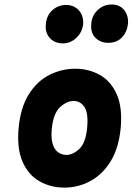

<svg xmlns="http://www.w3.org/2000/svg" viewBox="-20 -815 588 852"><path d="M266 17.5Q204 17.5 154.8 -10.8Q105.5 -39 80 -97.5Q54.5 -156 62.5 -245.5Q71 -338 107.8 -396.5Q144.5 -455 199 -482.5Q253.5 -510 314 -510Q374 -510 423 -482.5Q472 -455 498 -396.8Q524 -338.5 515.5 -245.5Q506.5 -155.5 469.8 -97.2Q433 -39 379.5 -10.8Q326 17.5 266 17.5ZM274 -127.5Q303.5 -127.5 331.8 -154Q360 -180.5 366.5 -245.5Q373 -313 354.8 -340Q336.5 -367 307 -367Q276.5 -367 246.8 -339.8Q217 -312.5 210 -245.5Q205.5 -202 213.8 -176Q222 -150 238.5 -138.8Q255 -127.5 274 -127.5ZM259.5 -622.5Q223 -622.5 201.2 -646.2Q179.5 -670 183.5 -707Q186 -745.5 211.8 -769.2Q237.5 -793 274 -793Q308 -793 329.8 -769.2Q351.5 -745.5 349 -707Q344 -670 318 -646.2Q292 -622.5 259.5 -622.5ZM461 -625Q425 -625 403 -647.8Q381 -670.5 385 -709Q387.5 -746 413.5 -770.5Q439.5 -795 475.5 -795Q511.5 -795 531 -770.5Q550.5 -746 548 -709Q543 -670.5 520 -647.8Q497 -625 461 -625Z"/></svg>

Font: Karla ExtraBold
Style: Italic
Weight: 800
Italic angle: -8°
Designer: Jonathan Pinhorn
Version: Version 2.004;gftools[0.9.33]